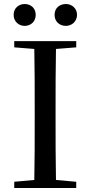

<svg xmlns="http://www.w3.org/2000/svg" viewBox="-20 -937 451 957"><path d="M103 -808C133 -808 158 -829 158 -863C158 -897 133 -917 103 -917C74 -917 48 -897 48 -863C48 -829 74 -808 103 -808ZM309 -808C336 -808 364 -829 364 -863C364 -897 336 -917 309 -917C277 -917 252 -897 252 -863C252 -829 277 -808 309 -808ZM51 -701 151 -693C153 -593 153 -493 153 -392V-339C153 -239 153 -138 151 -40L51 -31V0H360V-31L259 -40C257 -140 257 -239 257 -340V-392C257 -493 257 -593 259 -693L360 -701V-732H51Z"/></svg>

Font: Noto Serif KR Medium
Style: Regular
Weight: 500
Designer: Ryoko NISHIZUKA 西塚涼子 (kana & ideographs); Frank Grießhammer (Latin, Greek & Cyrillic); Wenlong ZHANG 张文龙 (bopomofo); San
Foundry: Adobe
Version: Version 2.001;hotconv 1.1.0;makeotfexe 2.6.0